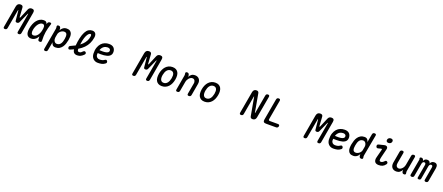

<svg xmlns="http://www.w3.org/2000/svg" viewBox="155 -2813 11671 5056"><g transform="rotate(20 5990.5 -285.5)"><path d="M472 -41Q467 -15 452.5 -2.5Q438 10 412 10Q386 10 376 -2.5Q366 -15 370 -41L464 -572Q465 -578 463 -579Q462 -580 461 -580Q456 -580 452 -572L328 -297Q319 -276 303 -266Q287 -256 265 -256Q243 -256 230.5 -266Q218 -276 217 -297L190 -572Q188 -581 183.5 -580.5Q179 -580 178 -572L84 -41Q79 -15 64.5 -2.5Q50 10 24 10Q-2 10 -12 -2.5Q-22 -15 -17 -41L89 -644Q98 -693 123.5 -716.5Q149 -740 193 -740Q228 -740 246 -725Q264 -710 266 -679L283 -421Q285 -407 292 -407Q299 -407 305 -421L414 -679Q427 -710 450.5 -725Q474 -740 508 -740Q551 -740 569 -716.5Q587 -693 578 -646Z M757 10Q721 10 691.5 -2.5Q662 -15 643 -43Q624 -71 618 -116Q612 -161 623 -227Q635 -296 660 -357Q685 -418 722 -463Q759 -508 807 -534Q855 -560 912 -560Q960 -560 983 -536Q1002 -516 1010 -487L1018 -511Q1026 -538 1043 -549Q1060 -560 1084 -560Q1111 -560 1119 -548.5Q1127 -537 1118 -511Q1099 -453 1084 -397Q1069 -341 1060 -283.5Q1051 -226 1048 -165.5Q1045 -105 1049 -38Q1051 -14 1040 -2Q1029 10 1003 10Q977 10 963.5 -2Q950 -14 949 -38Q946 -81 946 -121Q937 -104 927 -89Q897 -44 855 -17Q813 10 757 10ZM789 -90Q818 -90 845.5 -105Q873 -120 896 -148Q919 -176 936.5 -215.5Q954 -255 963 -305Q968 -330 971 -357.5Q974 -385 970 -407.5Q966 -430 952 -445Q938 -460 908 -460Q878 -460 849 -441.5Q820 -423 795.5 -391Q771 -359 752.5 -315Q734 -271 726 -221Q715 -160 730 -125Q745 -90 789 -90Z M1385 -448Q1398 -473 1415 -493Q1432 -513 1452.5 -528Q1473 -543 1498.5 -551.5Q1524 -560 1555 -560Q1614 -560 1647.5 -536.5Q1681 -513 1695.5 -475Q1710 -437 1709 -388.5Q1708 -340 1699 -290Q1689 -237 1671.5 -183.5Q1654 -130 1623.5 -87Q1593 -44 1548 -17Q1503 10 1439 10Q1386 10 1358.5 -19Q1331 -48 1324 -93L1282 138Q1277 165 1262 177.5Q1247 190 1221 190Q1195 190 1184.5 177.5Q1174 165 1179 138L1284 -454Q1287 -468 1286 -481.5Q1285 -495 1282 -509Q1277 -535 1287.5 -547.5Q1298 -560 1324 -560Q1350 -560 1364 -547.5Q1378 -535 1384 -509Q1388 -496 1387.5 -478.5Q1387 -461 1385 -448ZM1519 -460Q1493 -460 1467.5 -449.5Q1442 -439 1421 -421.5Q1400 -404 1385 -381Q1370 -358 1366 -333L1349 -239Q1345 -214 1348.5 -188Q1352 -162 1363.5 -140Q1375 -118 1394.5 -104Q1414 -90 1440 -90Q1480 -90 1507 -107Q1534 -124 1551.5 -152Q1569 -180 1579 -215Q1589 -250 1595 -286Q1601 -321 1601.5 -353Q1602 -385 1595 -409Q1588 -433 1569.5 -446.5Q1551 -460 1519 -460Z M2229 -77Q2188 -34 2144.5 -12Q2101 10 2045 10Q2008 10 1982 -2.5Q1956 -15 1941.5 -38Q1927 -61 1922 -93Q1920 -102 1920 -111Q1875 -89 1824 -69Q1799 -59 1784.5 -66Q1770 -73 1765 -97Q1759 -121 1768 -137Q1777 -153 1802 -164Q1869 -192 1925 -222Q1936 -342 1956 -431Q1981 -541 2017.5 -610Q2054 -679 2101 -709.5Q2148 -740 2204 -740Q2243 -740 2267 -726Q2291 -712 2303.5 -688.5Q2316 -665 2318 -636Q2320 -607 2314 -577Q2299 -486 2263 -412.5Q2227 -339 2167.5 -278Q2108 -217 2023 -166Q2021 -165 2018 -163Q2018 -157 2019 -151Q2019 -130 2024 -116Q2029 -102 2039.5 -95Q2050 -88 2069 -88Q2099 -88 2119 -102Q2139 -116 2160 -139Q2178 -157 2195.5 -159Q2213 -161 2229 -147Q2246 -133 2245.5 -114Q2245 -95 2229 -77ZM2027 -286Q2062 -312 2091 -340Q2141 -390 2172 -448.5Q2203 -507 2213 -574Q2215 -588 2215 -600.5Q2215 -613 2212.5 -621.5Q2210 -630 2203.5 -635Q2197 -640 2187 -640Q2167 -640 2141 -616Q2115 -592 2090 -539.5Q2065 -487 2046 -403Q2034 -351 2027 -286Z M2840 -121Q2855 -100 2851.5 -80Q2848 -60 2828 -46Q2784 -12 2735.5 -1Q2687 10 2625 10Q2585 10 2551.5 -3.5Q2518 -17 2493 -42Q2468 -67 2454 -101.5Q2440 -136 2438 -178Q2434 -277 2458 -348.5Q2482 -420 2524 -467.5Q2566 -515 2622.5 -537.5Q2679 -560 2741 -560Q2824 -560 2868 -520.5Q2912 -481 2918 -411Q2921 -364 2905.5 -331.5Q2890 -299 2861 -279Q2832 -259 2793.5 -248Q2755 -237 2711.5 -233Q2668 -229 2623.5 -229.5Q2579 -230 2538 -232Q2537 -221 2536.5 -209.5Q2536 -198 2536 -186Q2537 -163 2545.5 -145Q2554 -127 2567.5 -114.5Q2581 -102 2599.5 -95.5Q2618 -89 2638 -89Q2661 -89 2679 -91Q2697 -93 2713 -97.5Q2729 -102 2744 -109Q2759 -116 2774 -126Q2794 -140 2811 -139.5Q2828 -139 2840 -121ZM2554 -319Q2601 -316 2649 -316.5Q2697 -317 2735.5 -325Q2774 -333 2797 -352Q2820 -371 2817 -405Q2816 -419 2809 -429.5Q2802 -440 2792 -447Q2782 -454 2767 -458Q2752 -462 2734 -462Q2709 -462 2682.5 -454.5Q2656 -447 2631.5 -430Q2607 -413 2587 -385.5Q2567 -358 2554 -319Z M4072 -41Q4067 -15 4052.5 -2.5Q4038 10 4012 10Q3986 10 3976 -2.5Q3966 -15 3970 -41L4064 -572Q4065 -578 4063 -579Q4062 -580 4061 -580Q4056 -580 4052 -572L3928 -297Q3919 -276 3903 -266Q3887 -256 3865 -256Q3843 -256 3830.5 -266Q3818 -276 3817 -297L3790 -572Q3788 -581 3783.5 -580.5Q3779 -580 3778 -572L3684 -41Q3679 -15 3664.5 -2.5Q3650 10 3624 10Q3598 10 3588 -2.5Q3578 -15 3583 -41L3689 -644Q3698 -693 3723.5 -716.5Q3749 -740 3793 -740Q3828 -740 3846 -725Q3864 -710 3866 -679L3883 -421Q3885 -407 3892 -407Q3899 -407 3905 -421L4014 -679Q4027 -710 4050.5 -725Q4074 -740 4108 -740Q4151 -740 4169 -716.5Q4187 -693 4178 -646Z M4418 10Q4359 10 4320 -12Q4281 -34 4259 -72Q4237 -110 4233 -162.5Q4229 -215 4239 -276Q4250 -337 4273 -388.5Q4296 -440 4331 -478Q4366 -516 4413 -538Q4460 -560 4519 -560Q4579 -560 4618 -538Q4657 -516 4678.5 -478.5Q4700 -441 4704.5 -389Q4709 -337 4698 -276Q4687 -215 4664 -162.5Q4641 -110 4606 -72Q4571 -34 4524 -12Q4477 10 4418 10ZM4435 -88Q4468 -88 4494.5 -102Q4521 -116 4540.5 -141Q4560 -166 4573.5 -200.5Q4587 -235 4595 -276Q4602 -317 4601 -351Q4600 -385 4589 -409.5Q4578 -434 4556.5 -448Q4535 -462 4502 -462Q4468 -462 4442 -448Q4416 -434 4396 -409Q4376 -384 4363 -350Q4350 -316 4342 -275Q4335 -234 4336.5 -200Q4338 -166 4349 -141Q4360 -116 4381.5 -102Q4403 -88 4435 -88Z M4927 -560Q4953 -560 4967 -547.5Q4981 -535 4987 -509Q4991 -496 4991.5 -482Q4992 -468 4990 -455Q5013 -504 5052 -532Q5091 -560 5145 -560Q5187 -560 5218.5 -546Q5250 -532 5270 -506.5Q5290 -481 5297.5 -445.5Q5305 -410 5297 -367L5240 -42Q5235 -15 5220 -2.5Q5205 10 5179 10Q5152 10 5142 -2.5Q5132 -15 5136 -42L5189 -340Q5194 -364 5191 -386Q5188 -408 5178.5 -425Q5169 -442 5152.5 -452.5Q5136 -463 5110 -463Q5084 -463 5059.5 -448.5Q5035 -434 5016 -412.5Q4997 -391 4984 -365Q4971 -339 4967 -316L4918 -42Q4914 -15 4899 -2.5Q4884 10 4857 10Q4831 10 4820.5 -2.5Q4810 -15 4815 -42L4887 -454Q4890 -468 4889 -481.5Q4888 -495 4885 -509Q4880 -535 4890.5 -547.5Q4901 -560 4927 -560Z M5618 10Q5559 10 5520 -12Q5481 -34 5459 -72Q5437 -110 5433 -162.5Q5429 -215 5439 -276Q5450 -337 5473 -388.5Q5496 -440 5531 -478Q5566 -516 5613 -538Q5660 -560 5719 -560Q5779 -560 5818 -538Q5857 -516 5878.5 -478.5Q5900 -441 5904.5 -389Q5909 -337 5898 -276Q5887 -215 5864 -162.5Q5841 -110 5806 -72Q5771 -34 5724 -12Q5677 10 5618 10ZM5635 -88Q5668 -88 5694.5 -102Q5721 -116 5740.5 -141Q5760 -166 5773.5 -200.5Q5787 -235 5795 -276Q5802 -317 5801 -351Q5800 -385 5789 -409.5Q5778 -434 5756.5 -448Q5735 -462 5702 -462Q5668 -462 5642 -448Q5616 -434 5596 -409Q5576 -384 5563 -350Q5550 -316 5542 -275Q5535 -234 5536.5 -200Q5538 -166 5549 -141Q5560 -116 5581.5 -102Q5603 -88 5635 -88Z M6709 -655Q6717 -697 6741 -718.5Q6765 -740 6804 -740Q6836 -740 6852.5 -726.5Q6869 -713 6874 -685L6966 -170L6968 -166Q6968 -164 6970 -164Q6972 -164 6973.5 -165.5Q6975 -167 6975 -170L7067 -689Q7072 -715 7086 -727.5Q7100 -740 7126 -740Q7152 -740 7162.5 -727.5Q7173 -715 7169 -689L7060 -75Q7052 -33 7027.5 -11.5Q7003 10 6964 10Q6932 10 6916 -3.5Q6900 -17 6895 -45L6802 -560Q6802 -563 6801 -564.5Q6800 -566 6798 -566Q6796 -566 6795 -564.5Q6794 -563 6793 -560L6702 -41Q6697 -15 6682.5 -2.5Q6668 10 6642 10Q6616 10 6606 -2.5Q6596 -15 6600 -41Z M7336 0Q7290 0 7272 -22Q7254 -44 7262 -89L7368 -688Q7373 -715 7387.5 -727.5Q7402 -740 7428 -740Q7455 -740 7465.5 -727.5Q7476 -715 7472 -688L7376 -145Q7371 -122 7380.5 -111Q7390 -100 7412 -100H7640Q7663 -100 7674.5 -86.5Q7686 -73 7681 -50Q7677 -27 7661 -13.5Q7645 0 7622 0Z M8872 -41Q8867 -15 8852.5 -2.5Q8838 10 8812 10Q8786 10 8776 -2.5Q8766 -15 8770 -41L8864 -572Q8865 -578 8863 -579Q8862 -580 8861 -580Q8856 -580 8852 -572L8728 -297Q8719 -276 8703 -266Q8687 -256 8665 -256Q8643 -256 8630.5 -266Q8618 -276 8617 -297L8590 -572Q8588 -581 8583.5 -580.5Q8579 -580 8578 -572L8484 -41Q8479 -15 8464.5 -2.5Q8450 10 8424 10Q8398 10 8388 -2.5Q8378 -15 8383 -41L8489 -644Q8498 -693 8523.5 -716.5Q8549 -740 8593 -740Q8628 -740 8646 -725Q8664 -710 8666 -679L8683 -421Q8685 -407 8692 -407Q8699 -407 8705 -421L8814 -679Q8827 -710 8850.5 -725Q8874 -740 8908 -740Q8951 -740 8969 -716.5Q8987 -693 8978 -646Z M9440 -121Q9455 -100 9451.5 -80Q9448 -60 9428 -46Q9384 -12 9335.5 -1Q9287 10 9225 10Q9185 10 9151.5 -3.5Q9118 -17 9093 -42Q9068 -67 9054 -101.5Q9040 -136 9038 -178Q9034 -277 9058 -348.5Q9082 -420 9124 -467.5Q9166 -515 9222.5 -537.5Q9279 -560 9341 -560Q9424 -560 9468 -520.5Q9512 -481 9518 -411Q9521 -364 9505.5 -331.5Q9490 -299 9461 -279Q9432 -259 9393.5 -248Q9355 -237 9311.5 -233Q9268 -229 9223.5 -229.5Q9179 -230 9138 -232Q9137 -221 9136.5 -209.5Q9136 -198 9136 -186Q9137 -163 9145.5 -145Q9154 -127 9167.5 -114.5Q9181 -102 9199.5 -95.5Q9218 -89 9238 -89Q9261 -89 9279 -91Q9297 -93 9313 -97.5Q9329 -102 9344 -109Q9359 -116 9374 -126Q9394 -140 9411 -139.5Q9428 -139 9440 -121ZM9154 -319Q9201 -316 9249 -316.5Q9297 -317 9335.5 -325Q9374 -333 9397 -352Q9420 -371 9417 -405Q9416 -419 9409 -429.5Q9402 -440 9392 -447Q9382 -454 9367 -458Q9352 -462 9334 -462Q9309 -462 9282.5 -454.5Q9256 -447 9231.5 -430Q9207 -413 9187 -385.5Q9167 -358 9154 -319Z M10049 -96Q10047 -82 10047.5 -68.5Q10048 -55 10052 -41Q10057 -15 10046.5 -2.5Q10036 10 10010 10Q9983 10 9969.5 -2.5Q9956 -15 9950 -41Q9946 -54 9946 -69Q9946 -84 9948 -98Q9934 -73 9918 -53Q9902 -33 9882 -19Q9862 -5 9837.5 2.5Q9813 10 9782 10Q9723 10 9689.5 -13.5Q9656 -37 9641.5 -75Q9627 -113 9628 -161.5Q9629 -210 9638 -260Q9648 -313 9665.5 -366.5Q9683 -420 9713.5 -463Q9744 -506 9789 -533Q9834 -560 9898 -560Q9951 -560 9978.5 -531Q10006 -502 10013 -457L10055 -688Q10060 -715 10074.5 -727.5Q10089 -740 10115 -740Q10141 -740 10152.5 -727.5Q10164 -715 10158 -688ZM9818 -90Q9844 -90 9869.5 -100.5Q9895 -111 9916 -128.5Q9937 -146 9952 -169Q9967 -192 9971 -217L9988 -311Q9993 -336 9989 -362Q9985 -388 9973.5 -410Q9962 -432 9942.5 -446Q9923 -460 9897 -460Q9857 -460 9830 -443Q9803 -426 9785.5 -398Q9768 -370 9758.5 -335Q9749 -300 9742 -264Q9736 -229 9735 -197Q9734 -165 9741.5 -141Q9749 -117 9767.5 -103.5Q9786 -90 9818 -90Z M10332 -398Q10309 -392 10294.5 -403Q10280 -414 10275 -437Q10270 -462 10279 -477Q10288 -492 10314 -499L10460 -535Q10486 -541 10505.5 -537.5Q10525 -534 10537.5 -522Q10550 -510 10554 -491.5Q10558 -473 10552 -451L10494 -217Q10484 -178 10481.5 -153Q10479 -128 10483 -114.5Q10487 -101 10496.5 -95.5Q10506 -90 10520 -90Q10546 -90 10570.5 -105Q10595 -120 10616 -143Q10633 -162 10650 -162Q10667 -162 10681 -149Q10697 -136 10697.5 -116Q10698 -96 10683 -78Q10665 -54 10645.5 -37Q10626 -20 10603.5 -10Q10581 0 10555 5Q10529 10 10497 10Q10462 10 10434.5 0Q10407 -10 10390.5 -31.5Q10374 -53 10369.5 -86Q10365 -119 10377 -163L10437 -395Q10441 -409 10434 -415.5Q10427 -422 10415 -419ZM10541 -626Q10506 -626 10489 -644Q10472 -662 10478 -693Q10483 -724 10506.5 -742.5Q10530 -761 10565 -761Q10599 -761 10616 -742.5Q10633 -724 10628 -693Q10622 -662 10598.5 -644Q10575 -626 10541 -626Z M11210 10Q11183 10 11169.5 -2.5Q11156 -15 11150 -41Q11146 -54 11145.5 -68Q11145 -82 11147 -95Q11123 -46 11084 -18Q11045 10 10992 10Q10950 10 10918.5 -4Q10887 -18 10867 -43.5Q10847 -69 10840 -104.5Q10833 -140 10840 -183L10897 -508Q10902 -535 10917 -547.5Q10932 -560 10958 -560Q10984 -560 10994.5 -547.5Q11005 -535 11001 -508L10948 -210Q10944 -186 10946 -164Q10948 -142 10957.5 -125Q10967 -108 10984 -97.5Q11001 -87 11027 -87Q11053 -87 11077 -101.5Q11101 -116 11120.5 -137.5Q11140 -159 11153 -185Q11166 -211 11170 -234L11219 -508Q11223 -535 11238 -547.5Q11253 -560 11279 -560Q11306 -560 11316.5 -547.5Q11327 -535 11322 -508L11249 -96Q11247 -82 11247.5 -68.5Q11248 -55 11252 -41Q11257 -15 11246.5 -2.5Q11236 10 11210 10Z M11422 2Q11399 2 11386 -9Q11373 -20 11378 -45L11456 -484Q11458 -492 11457 -499.5Q11456 -507 11452 -515Q11444 -537 11457.5 -548.5Q11471 -560 11492 -560Q11515 -560 11529.5 -548.5Q11544 -537 11552 -515Q11556 -507 11557 -499.5Q11558 -492 11556 -484Q11570 -523 11594 -541.5Q11618 -560 11658 -560Q11701 -560 11722.5 -537Q11744 -514 11744 -484Q11756 -516 11782 -538Q11808 -560 11853 -560Q11883 -560 11903 -549.5Q11923 -539 11933.5 -520.5Q11944 -502 11946.5 -477Q11949 -452 11944 -423L11877 -45Q11872 -20 11856 -9Q11840 2 11818 2Q11795 2 11782 -9Q11769 -20 11774 -45L11837 -405Q11839 -418 11839 -429.5Q11839 -441 11835 -450.5Q11831 -460 11822.5 -465.5Q11814 -471 11800 -471Q11772 -471 11758 -451Q11744 -431 11739 -406L11675 -40Q11671 -17 11655.5 -7.5Q11640 2 11620 2Q11599 2 11587 -7.5Q11575 -17 11580 -40L11644 -405Q11646 -418 11645.5 -429.5Q11645 -441 11641 -450Q11637 -459 11629 -465Q11621 -471 11607 -471Q11578 -471 11563.5 -451.5Q11549 -432 11545 -406L11481 -45Q11476 -20 11460.5 -9Q11445 2 11422 2Z"/></g></svg>

Font: Maple Mono NL Medium
Style: Italic
Weight: 500
Italic angle: -10°
Monospace: yes
Designer: subframe7536
Version: Version 7.000